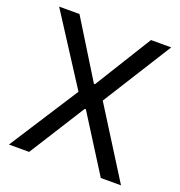

<svg xmlns="http://www.w3.org/2000/svg" viewBox="-128 -816 868 925"><g transform="rotate(20 306.0 -353.5)"><path d="M303.2 -415.1H308.7L489.6 -707.2H593.2L370.9 -353.6L593.2 0H489.6L308.7 -286.6H303.2L122.2 0H18.6L246.5 -353.6L18.6 -707.2H122.9Z"/></g></svg>

Font: Pretendard Variable
Style: Regular
Weight: 400
Designer: Base glyphs from Inter by Rasmus Andersson; Hangul glyphs from Noto Sans CJK(Source Han Sans) by Jang Soo-young and Kang
Foundry: Kil Hyung-jin
Version: Version 1.100;FEAKit 1.0